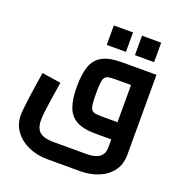

<svg xmlns="http://www.w3.org/2000/svg" viewBox="-167 -852 1190 1261"><g transform="rotate(20 428.5 -221.5)"><path d="M303 266Q230 266 170 239Q110 212 75 164Q40 116 40 53Q40 32 44 -4.5Q48 -41 54 -84.5Q60 -128 67 -173Q74 -218 80 -255L212 -235Q201 -168 193 -115Q185 -62 180.5 -24Q176 14 176 38Q176 79 190.5 103Q205 127 233.5 136.5Q262 146 303 146H535Q594 146 623.5 123.5Q653 101 653 58V-440L727 -380H545Q515 -380 497.5 -377Q480 -374 471 -362Q462 -350 459 -323.5Q456 -297 456 -250Q456 -203 459 -176.5Q462 -150 471 -138Q480 -126 497.5 -123Q515 -120 545 -120H653V0H545Q458 0 409.5 -26.5Q361 -53 341.5 -108.5Q322 -164 322 -250Q322 -336 341.5 -391.5Q361 -447 409.5 -473.5Q458 -500 545 -500H787V58Q787 127 751.5 173.5Q716 220 658.5 243Q601 266 535 266ZM413 -573V-709H547V-573ZM610 -573V-709H744V-573Z"/></g></svg>

Font: Titillium Web
Style: Bold
Weight: 700
Designer: Mohamed Gaber, Accademia di Belle Arti di Urbino
Foundry: Kief Type Foundry, Accademia di Belle Arti di Urbino
Version: Version 3.000